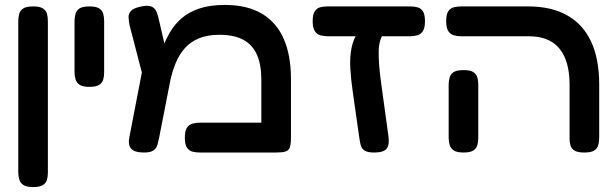

<svg xmlns="http://www.w3.org/2000/svg" viewBox="-20 -609 2487 778"><path d="M114 149Q87 149 74.5 140.5Q62 132 58 118Q54 104 54 89V-524Q54 -539 58 -553Q62 -567 74.5 -575Q87 -583 115 -583Q142 -583 154.5 -574.5Q167 -566 170.5 -552.5Q174 -539 174 -523V90Q174 105 170.5 118.5Q167 132 154.5 140.5Q142 149 114 149Z M342 -257Q315 -257 302.5 -265.5Q290 -274 286 -288Q282 -302 282 -317V-524Q282 -539 286 -553Q290 -567 302.5 -575Q315 -583 343 -583Q370 -583 382.5 -574.5Q395 -566 398.5 -552.5Q402 -539 402 -523V-316Q402 -301 398.5 -287.5Q395 -274 382.5 -265.5Q370 -257 342 -257Z M1159 -289V-51Q1159 -26 1154.5 -12.5Q1150 1 1137 5Q1124 9 1099 9H790Q774 9 760 5.5Q746 2 737.5 -11Q729 -24 729 -51Q729 -79 737.5 -91.5Q746 -104 760 -108Q774 -112 791 -112H1039V-286Q1039 -347 1021 -387.5Q1003 -428 965.5 -448Q928 -468 869 -468Q819 -468 784.5 -453Q750 -438 727.5 -412Q705 -386 691.5 -352.5Q678 -319 670 -282L625 -52Q622 -37 618 -22.5Q614 -8 602 0.5Q590 9 563 9Q526 9 512 -6Q498 -21 504 -52L566 -373L609 -334Q622 -372 636 -409Q650 -446 669 -478.5Q688 -511 716.5 -535.5Q745 -560 787.5 -574.5Q830 -589 892 -589Q981 -589 1040.5 -554Q1100 -519 1129.5 -452Q1159 -385 1159 -289ZM573 -245 505 -507Q502 -523 501 -538Q500 -553 510.5 -564.5Q521 -576 549 -582Q579 -589 593.5 -582.5Q608 -576 613.5 -563Q619 -550 622 -537L667 -343Z M1497 9Q1475 9 1463 4Q1451 -1 1446 -10.5Q1441 -20 1439 -32Q1437 -44 1435 -57L1409 -240Q1402 -288 1399.5 -332.5Q1397 -377 1404.5 -415Q1412 -453 1433 -481L1537 -474Q1526 -463 1520.5 -444.5Q1515 -426 1514.5 -402Q1514 -378 1516 -350.5Q1518 -323 1521.5 -294.5Q1525 -266 1529 -239L1554 -57Q1559 -22 1546.5 -6.5Q1534 9 1497 9ZM1308 -462Q1292 -462 1278 -466Q1264 -470 1255.5 -483Q1247 -496 1247 -523Q1247 -551 1255.5 -563.5Q1264 -576 1277.5 -579.5Q1291 -583 1307 -583H1641Q1658 -583 1671.5 -579.5Q1685 -576 1693.5 -563.5Q1702 -551 1702 -523Q1702 -496 1693.5 -483Q1685 -470 1671 -466Q1657 -462 1640 -462Z M2348 9Q2321 9 2308.5 1.5Q2296 -6 2292 -18.5Q2288 -31 2288 -45V-264Q2288 -330 2269.5 -374Q2251 -418 2214.5 -440Q2178 -462 2122 -462H1850Q1833 -462 1819 -466Q1805 -470 1796.5 -483Q1788 -496 1788 -523Q1788 -551 1796.5 -563.5Q1805 -576 1819 -579.5Q1833 -583 1849 -583H2120Q2214 -583 2278 -547Q2342 -511 2375 -441Q2408 -371 2408 -266V-52Q2408 -36 2404.5 -22Q2401 -8 2388.5 0.5Q2376 9 2348 9ZM1858 9Q1831 9 1818.5 0.5Q1806 -8 1802 -22Q1798 -36 1798 -51V-266Q1798 -281 1802 -295Q1806 -309 1818.5 -317Q1831 -325 1859 -325Q1886 -325 1898.5 -316.5Q1911 -308 1914.5 -294.5Q1918 -281 1918 -265V-50Q1918 -35 1914.5 -21.5Q1911 -8 1898.5 0.5Q1886 9 1858 9Z"/></svg>

Font: Fredoka SemiExpanded Medium
Style: Regular
Weight: 500
Width: 6
Designer: Ben Nathan
Foundry: Milena B. Brandão, Ben Nathan
Version: Version 2.001